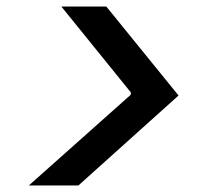

<svg xmlns="http://www.w3.org/2000/svg" viewBox="-20 -642 640 585"><path d="M68 -77 378 -353 379 -360 167 -622H304L524 -351L219 -77Z"/></svg>

Font: DM Mono Medium
Style: Italic
Weight: 500
Italic angle: -10°
Designer: Colophon Foundry
Foundry: Colophon Foundry
Version: Version 1.000; ttfautohint (v1.8.2.53-6de2)